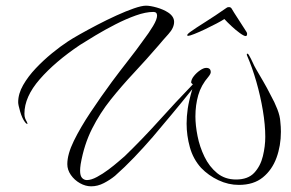

<svg xmlns="http://www.w3.org/2000/svg" viewBox="-20 -637 1024 676"><path d="M301 19Q281 19 261.5 8Q242 -3 229.5 -21Q217 -39 217 -59Q217 -94 240 -141Q263 -188 299 -242Q335 -296 374 -349Q403 -388 432 -425Q461 -462 483 -493Q505 -522 519 -545.5Q533 -569 533 -582Q533 -595 520 -595Q493 -595 458 -582.5Q423 -570 386 -551Q349 -532 316.5 -512.5Q284 -493 262 -479Q174 -420 120 -358Q66 -296 66 -237Q66 -227 68.5 -220.5Q71 -214 74 -209Q77 -203 77 -202Q77 -201 76 -201Q72 -201 68 -207Q58 -220 51 -244Q44 -268 44 -277Q44 -307 61.5 -337.5Q79 -368 106 -396.5Q133 -425 163 -449.5Q193 -474 219 -491Q234 -501 261.5 -516.5Q289 -532 322.5 -549.5Q356 -567 390 -582.5Q424 -598 451.5 -607.5Q479 -617 494 -617Q509 -617 532 -610.5Q555 -604 572 -593Q593 -579 593 -560Q593 -539 573 -517Q553 -495 539 -478Q495 -427 451.5 -380.5Q408 -334 370 -286.5Q332 -239 304 -183.5Q276 -128 264 -59Q263 -52 262.5 -46.5Q262 -41 262 -36Q262 -18 269 -10.5Q276 -3 286 -3Q301 -3 321.5 -14Q342 -25 362 -40Q382 -55 397.5 -68.5Q413 -82 419 -87Q483 -149 541 -213.5Q599 -278 659 -340Q653 -345 653 -346Q653 -357 662.5 -369Q672 -381 684.5 -389.5Q697 -398 706 -398Q722 -398 722 -383Q722 -377 714 -367Q688 -337 678 -302Q668 -267 668 -227Q668 -196 675.5 -158Q683 -120 700 -85Q717 -50 744.5 -27.5Q772 -5 811 -5Q853 -5 875 -28.5Q897 -52 905.5 -87Q914 -122 914 -155Q914 -197 905.5 -248Q897 -299 882.5 -349.5Q868 -400 850 -441Q849 -443 849 -446Q849 -448 851 -448Q854 -448 857 -442Q864 -430 869.5 -417.5Q875 -405 882 -393Q893 -374 906.5 -351Q920 -328 933 -302Q947 -277 956.5 -252.5Q966 -228 967 -208Q968 -199 968.5 -190.5Q969 -182 969 -173Q969 -124 953.5 -81.5Q938 -39 905.5 -12.5Q873 14 821 14Q784 14 749 -2.5Q714 -19 688 -46Q660 -77 648.5 -118.5Q637 -160 637 -202Q637 -227 641 -254.5Q645 -282 657 -323Q617 -273 583.5 -233Q550 -193 518 -155Q486 -118 452.5 -83Q419 -48 385 -18Q368 -4 346 7.5Q324 19 301 19ZM845 -510Q839 -510 824.5 -520.5Q810 -531 795 -545Q780 -559 770 -570Q761 -564 742 -554Q723 -544 702 -534Q681 -524 664.5 -517.5Q648 -511 644 -511H642Q639 -511 639 -513Q639 -515 642.5 -518.5Q646 -522 649 -524Q670 -539 703.5 -560Q737 -581 777 -609Q780 -612 786 -612Q793 -612 796 -606Q796 -605 804.5 -592Q813 -579 823.5 -562.5Q834 -546 841.5 -534.5Q849 -523 848 -524Q850 -522 850 -518Q850 -510 845 -510Z"/></svg>

Font: The Nautigal
Style: Regular
Weight: 400
Designer: Robert E. Leuschke
Foundry: Robert E. Leuschke
Version: Version 1.100; ttfautohint (v1.8.3)